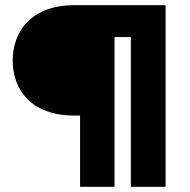

<svg xmlns="http://www.w3.org/2000/svg" viewBox="-20 -721 734 741"><path d="M619 -701H267C99 -701 29 -598 29 -487C29 -376 99 -275 267 -275H289V0H422V-578H485V0H619Z"/></svg>

Font: Malmofest
Style: Bold
Weight: 700
Designer: Jonny Pinhorn (Poppins), Kolossal
Version: Version 1.004;Glyphs 3.1.2 (3151)